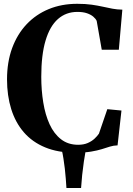

<svg xmlns="http://www.w3.org/2000/svg" viewBox="-20 -772 681 984"><path d="M320.5 191.5Q319 170 317.2 144.5Q315.5 119 312.2 92.2Q309 65.5 305.2 41Q301.5 16.5 296.5 -3.5L419.5 -3Q414.5 23 409.8 56Q405 89 401.2 124.2Q397.5 159.5 395.5 191.5ZM365 10.5Q277 10.5 211.2 -16.8Q145.5 -44 102.2 -94Q59 -144 37.5 -213Q16 -282 16 -365Q16 -454 42.2 -525.5Q68.5 -597 116.5 -647.8Q164.5 -698.5 230.2 -725.5Q296 -752.5 375.5 -752.5Q418 -752.5 449.5 -748Q481 -743.5 506.5 -737.8Q532 -732 556 -727.5Q580 -723 607 -722.5L589 -517H501.5L475.5 -665Q470.5 -676 458.2 -686.5Q446 -697 426 -704Q406 -711 376.5 -711Q318.5 -711 277 -674.5Q235.5 -638 213.5 -564.2Q191.5 -490.5 191.5 -378.5Q191.5 -309.5 201.8 -246.5Q212 -183.5 234.2 -135Q256.5 -86.5 292.8 -58.2Q329 -30 380.5 -30Q409 -30 430 -39.2Q451 -48.5 465 -61.8Q479 -75 487 -87L530 -212.5L602.5 -205.5L582.5 -27Q561.5 -26.5 542.8 -20.5Q524 -14.5 501.5 -7.5Q479 -0.5 446.5 5Q414 10.5 365 10.5Z"/></svg>

Font: Merriweather 96pt
Style: Bold
Weight: 700
Version: Version 2.100